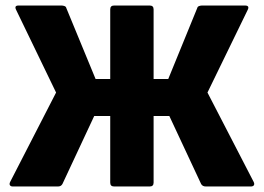

<svg xmlns="http://www.w3.org/2000/svg" viewBox="-20 -675 955 695"><path d="M26 0Q19 0 16 -4.5Q13 -9 17 -17L183 -340L39 -638Q30 -655 47 -655H203Q208 -655 213.5 -653Q219 -651 220 -646L326 -389H379V-641Q379 -655 393 -655H522Q536 -655 536 -641V-389H589L694 -646Q695 -651 700.5 -653Q706 -655 711 -655H867Q885 -655 876 -638L731 -340L898 -17Q902 -9 899 -4.5Q896 0 888 0H725Q713 0 708 -9L593 -255H536V-14Q536 0 522 0H393Q379 0 379 -14V-255H321L206 -9Q201 0 190 0Z"/></svg>

Font: Sofia Sans Black
Style: Regular
Weight: 900
Designer: Botio Nikoltchev, Ani Petrova
Foundry: lettersoup
Version: Version 4.100; ttfautohint (v1.8.3)